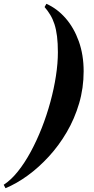

<svg xmlns="http://www.w3.org/2000/svg" viewBox="-100 -820 494 1010"><path d="M-71 170 -80.5 152Q-42 127 -6 82Q30 37 61.8 -21.8Q93.5 -80.5 119.8 -147.2Q146 -214 165 -283.8Q184 -353.5 194.2 -420.2Q204.5 -487 204.5 -545Q204.5 -592.5 200 -628.8Q195.5 -665 186.5 -692.8Q177.5 -720.5 164.2 -742.2Q151 -764 134.5 -783L144 -800Q200.5 -775 244.8 -724.5Q289 -674 314.5 -602.8Q340 -531.5 340 -445Q340 -357 316.2 -276.2Q292.5 -195.5 251.2 -125Q210 -54.5 157 3.2Q104 61 45.5 103.5Q-13 146 -71 170Z"/></svg>

Font: Bodoni Moda
Style: Bold Italic
Weight: 700
Italic angle: -13°
Version: Version 2.004